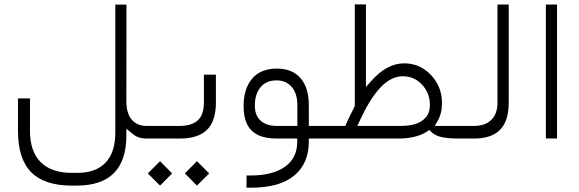

<svg xmlns="http://www.w3.org/2000/svg" viewBox="-20 -643 2689 891"><path d="M680.2 0H664.6Q638.2 0 622.1 -6.1Q606 -12.2 590.8 -25.4L566.4 -45.9V-14.2Q566.4 218.3 335.4 218.3H313Q186 218.3 124.8 156.2Q63.5 94.2 63.5 -34.7V-186.5H119.1V-35.2Q119.1 59.6 168.7 109.4Q218.3 159.2 313 159.2H338.9Q425.3 159.2 470.2 111.3Q515.1 63.5 515.1 -27.3V-621.6H566.9L566.4 -171.9Q566.4 -117.7 591.1 -88.1Q615.7 -58.6 661.1 -58.6H680.2Q687 -58.6 689.9 -51.3Q692.9 -43.9 692.9 -32.7V-27.3Q692.9 0 680.2 0Z M837.9 161.6 894 105 950.7 161.6 894 218.3ZM666 161.6 722.7 105 778.8 161.6 722.7 218.3ZM674.8 -58.6H813Q868.7 -58.6 897.5 -84.2Q926.3 -109.9 926.3 -167.5V-296.4H981.9V-167Q981.9 -81.5 940.9 -40.8Q899.9 0 813.5 0H675.3Q662.6 0 662.6 -27.3V-32.7Q662.6 -58.6 674.8 -58.6Z M1413.1 14.6Q1413.1 115.2 1345.5 171.6Q1277.8 228 1145.5 228H1124V171.4H1142.6Q1244.6 171.4 1301.8 131.3Q1358.9 91.3 1359.4 15.6V14.6V0H1344.7H1265.6Q1211.9 0 1177.7 -16.4Q1143.6 -32.7 1127 -65.9Q1110.4 -99.1 1110.4 -150.9Q1110.4 -231 1149.9 -277.8Q1189.5 -324.7 1265.1 -324.7Q1335.9 -324.7 1374.5 -280.5Q1413.1 -236.3 1413.1 -155.3V-73.2V-58.6H1427.7H1491.7Q1494.1 -49.8 1494.1 -32.7V-27.3Q1494.1 -8.8 1491.7 0H1427.7H1413.1ZM1162.6 -152.8Q1162.6 -107.4 1189.5 -83Q1216.3 -58.6 1265.1 -58.6H1345.2H1359.9V-73.2V-155.8Q1359.9 -209.5 1333.7 -239.7Q1307.6 -270 1263.2 -270Q1214.8 -270 1188.7 -237.8Q1162.6 -205.6 1162.6 -152.8Z M2124 0H2110.4Q2060.5 0 2029.5 -6.8Q1998.5 -13.7 1981 -31.2L1972.7 -40L1966.3 -35.6Q1915 0 1827.6 0H1492.2Q1479.5 0 1479.5 -27.3V-32.7Q1479.5 -58.6 1491.7 -58.6H1572.8H1582.5L1586.4 -67.9Q1592.8 -84 1625 -147.9L1626.5 -150.9V-154.3V-622.6H1678.2V-277.8V-239.3L1703.6 -268.1Q1775.9 -349.1 1855.5 -349.1Q1928.7 -349.1 1980 -294.9Q2031.2 -240.7 2031.2 -164.6Q2031.2 -116.7 2010.3 -80.6L1997.6 -58.6H2022.9H2124Q2136.2 -58.6 2136.2 -32.7V-27.3Q2136.2 -16.1 2133.1 -8.1Q2129.9 0 2124 0ZM1850.1 -289.1Q1793.9 -289.1 1744.4 -235.8Q1694.8 -182.6 1647.9 -79.1L1638.2 -58.6H1661.1H1837.4Q1877 -58.6 1906.5 -67.1Q1936 -75.7 1955.6 -97.9Q1975.1 -120.1 1975.1 -154.8Q1975.1 -211.4 1938.5 -250.2Q1901.9 -289.1 1850.1 -289.1Z M2119.6 -58.6H2179.2Q2231.4 -58.6 2260 -86.7Q2288.6 -114.7 2288.6 -166.5V-622.1H2340.8V-167Q2340.8 -82 2301 -41Q2261.2 0 2178.7 0H2120.1Q2107.4 0 2107.4 -27.3V-32.7Q2107.4 -58.6 2119.6 -58.6Z M2513.2 -622.1H2564.9V-0.5H2513.2Z"/></svg>

Font: Shabnam Thin FD
Style: Thin-FD
Weight: 100
Foundry: DejaVu fonts team - Redesigned by Saber Rastikerdar - Based on Vazir font
Version: Version 5.0.0